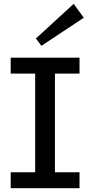

<svg xmlns="http://www.w3.org/2000/svg" viewBox="-20 -989 474 1009"><path d="M164.8 -49.3V-639.6H268.7V-49.3ZM36.2 0V-83.8H397.9V0ZM36.2 -602.2V-686H397.9V-602.2ZM197.6 -748.2 168.8 -786.7 367.1 -968.8 420.2 -895.7Z"/></svg>

Font: BioRhyme ExtraBold
Style: Regular
Weight: 800
Designer: Aoife Mooney
Foundry: Aoife Mooney Type
Version: Version 1.600;gftools[0.9.33]